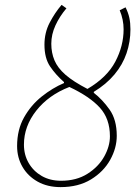

<svg xmlns="http://www.w3.org/2000/svg" viewBox="-20 -754 562 786"><path d="M230 -14Q293 -14 338 -42.5Q383 -71 406.5 -113Q430 -155 430 -196Q430 -268 388.5 -313.5Q347 -359 264 -398Q179 -365 128.5 -301Q78 -237 78 -162Q78 -120 97.5 -86.5Q117 -53 151 -33.5Q185 -14 230 -14ZM228 12Q174 12 134 -10.5Q94 -33 72 -71Q50 -109 50 -156Q50 -223 78.5 -273.5Q107 -324 151 -359Q195 -394 242 -414V-418Q208 -448 185 -482Q162 -516 162 -571Q162 -620 183 -660.5Q204 -701 232 -734L252 -720Q224 -687 207 -650Q190 -613 190 -575Q190 -538 203 -507Q216 -476 248 -448Q280 -420 338 -390Q418 -437 452 -501.5Q486 -566 486 -634Q486 -674 470 -712L494 -724Q505 -702 509.5 -681Q514 -660 514 -634Q514 -583 498 -536Q482 -489 448.5 -449Q415 -409 364 -378V-374Q399 -347 428.5 -305.5Q458 -264 458 -198Q458 -148 431 -99.5Q404 -51 352.5 -19.5Q301 12 228 12Z"/></svg>

Font: Source Sans 3 ExtraLight ExtraLight
Style: Italic
Weight: 250
Italic angle: -11°
Version: Version 3.052;hotconv 1.1.0;makeotfexe 2.6.0